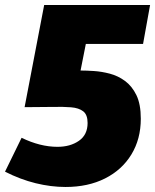

<svg xmlns="http://www.w3.org/2000/svg" viewBox="-34 -730 618 765"><path d="M227 15Q169 15 108 0Q47 -15 -14 -46L52 -181Q126 -145 195 -145Q246 -145 280.5 -169Q315 -193 315 -240Q315 -273 297.5 -286.5Q280 -300 249 -302.5Q218 -305 177 -304L64 -303L142 -710H564L536 -555H308L287 -449H288Q310 -449 340.5 -447Q371 -445 403.5 -436.5Q436 -428 464 -407.5Q492 -387 509.5 -351Q527 -315 527 -257Q527 -176 489.5 -114.5Q452 -53 384.5 -19Q317 15 227 15Z"/></svg>

Font: Bitter Black
Style: Italic
Weight: 900
Italic angle: -9°
Designer: Sol Matas, and Bitter project Authors
Foundry: Sol Matas
Version: Version 2.001